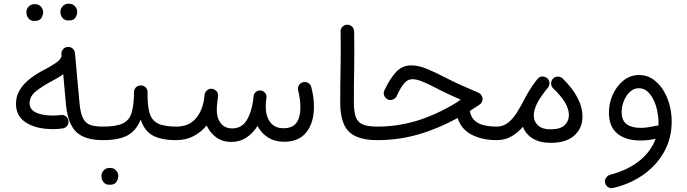

<svg xmlns="http://www.w3.org/2000/svg" viewBox="-20 -743 3712 1038"><path d="M66.4 -181.6Q66.4 -223.6 87.2 -257.3Q107.9 -291 143.1 -318.1Q178.2 -345.2 220.2 -366.2Q252.4 -383.3 279.5 -401.1Q306.6 -418.9 313 -439L312 -449.2Q310.5 -464.4 320.3 -476.1Q330.1 -487.8 345.2 -489.3Q360.4 -490.7 372.1 -481Q383.8 -471.2 385.3 -456.1L409.7 -187Q415 -129.9 429.4 -102.5Q443.8 -75.2 470 -66.9Q496.1 -58.6 536.6 -58.6H537.1Q552.7 -58.6 563 -48.1Q573.2 -37.6 573.2 -22Q573.2 -6.8 563 3.9Q552.7 14.6 537.1 14.6H536.6Q438 14.6 392.1 -29.8Q346.2 -74.2 336.4 -180.2L321.8 -341.8Q306.6 -330.6 288.8 -320.3Q271 -310.1 251.5 -299.8Q208 -276.4 174.1 -249.3Q140.1 -222.2 140.1 -184.6Q140.1 -151.4 174.1 -134.8Q208 -118.2 268.6 -118.2Q287.1 -118.2 309.1 -121.1Q323.7 -123.5 335.9 -114.3Q348.1 -105 350.1 -89.8Q352.5 -75.2 343.3 -63Q334 -50.8 318.8 -48.8Q292.5 -44.9 268.6 -44.9Q175.3 -44.9 120.8 -80.1Q66.4 -115.2 66.4 -181.6ZM306.6 -679.7Q306.6 -696.3 319.1 -709.7Q331.5 -723.1 351.6 -723.1Q365.7 -723.1 375.2 -717.3Q384.8 -711.4 390.1 -703.1Q397.5 -691.9 397.5 -679.2Q397.5 -665 388.2 -648.4Q378.9 -631.8 351.6 -632.3Q333 -632.3 323.5 -640.4Q314 -648.4 310.1 -659.2Q306.6 -668.9 306.6 -679.7ZM122.6 -677.7Q122.6 -694.3 135 -707.5Q147.5 -720.7 168 -720.7Q181.6 -720.7 191.2 -715.1Q200.7 -709.5 206.5 -700.7Q213.4 -689 213.4 -677.2Q213.4 -662.6 204.1 -646.2Q194.8 -629.9 167.5 -629.9Q148.9 -629.9 139.4 -638.2Q129.9 -646.5 126 -657.2Q122.6 -666 122.6 -677.7Z M500 -22Q500 -37.6 511 -48.1Q522 -58.6 537.1 -58.6Q608.9 -58.6 644.3 -75.9Q679.7 -93.3 691.9 -134.3Q704.1 -175.3 704.6 -246.1Q705.6 -263.2 717 -272.7Q728.5 -282.2 743.7 -281.2Q759.3 -280.3 769 -268.8Q778.8 -257.3 777.8 -242.7Q776.9 -174.3 788.1 -133.8Q799.3 -93.3 832.8 -75.9Q866.2 -58.6 932.6 -58.6H933.1Q948.7 -58.6 959 -48.1Q969.2 -37.6 969.2 -22Q969.2 -6.8 959 3.9Q948.7 14.6 933.1 14.6H932.6Q851.6 14.6 805.9 -10.5Q760.3 -35.6 740.7 -96.7Q715.8 -35.2 668.2 -10.3Q620.6 14.6 537.1 14.6Q522 14.6 511 3.9Q500 -6.8 500 -22ZM528.3 208Q528.3 191.4 540.8 178Q553.2 164.6 573.7 164.6Q587.9 164.6 597.4 170.4Q606.9 176.3 612.3 184.6Q619.6 195.8 619.6 208.5Q619.6 222.7 610.1 239.3Q600.6 255.9 573.2 255.9Q555.2 255.9 545.4 247.6Q535.6 239.3 531.7 228.5Q528.3 216.3 528.3 208Z M896.5 -22Q896.5 -37.6 907.2 -48.1Q918 -58.6 933.1 -58.6Q997.1 -58.6 1033.9 -97.4Q1070.8 -136.2 1082 -199.7Q1083.5 -210.9 1085.9 -227.1V-229.5Q1087.4 -245.1 1099.1 -254.6Q1110.8 -264.2 1125.5 -263.2Q1135.3 -262.2 1143.1 -256.3Q1162.1 -243.7 1158.7 -221.2L1158.2 -217.8Q1157.2 -206.5 1155.3 -195.3Q1151.9 -168.9 1151.9 -148.4Q1151.9 -105 1173.6 -76.9Q1195.3 -48.8 1235.4 -48.8Q1284.7 -48.8 1311.5 -89.6Q1338.4 -130.4 1348.1 -197.8Q1349.1 -209 1351.1 -224.1Q1352.5 -235.4 1360.4 -243.2Q1361.3 -244.1 1361.8 -244.6Q1361.8 -244.6 1361.8 -244.6Q1373.5 -255.4 1389.2 -253.9Q1396.5 -252.9 1402.8 -249.5Q1412.1 -244.6 1417.2 -234.9Q1422.4 -225.1 1420.4 -213.9Q1419.9 -211.4 1419.9 -209.5Q1418.9 -202.6 1418 -196.3Q1416.5 -180.7 1416.5 -168Q1416.5 -115.2 1440.7 -82.5Q1464.8 -49.8 1512.7 -49.8Q1561.5 -49.8 1582.8 -79.3Q1604 -108.9 1604 -161.6Q1604 -204.6 1591.8 -254.9Q1588.4 -270 1596.4 -282.7Q1604.5 -295.4 1618.7 -298.8Q1633.3 -302.2 1646.5 -294.4Q1659.7 -286.6 1663.1 -271.5Q1671.4 -237.8 1674.3 -214.4Q1677.2 -190.9 1677.2 -165.5Q1677.2 -80.1 1636.5 -28.3Q1595.7 23.4 1517.1 23.4Q1466.8 23.4 1429.9 0.7Q1393.1 -22 1372.1 -62Q1347.7 -22.5 1311.8 1Q1275.9 24.4 1230 24.4Q1183.6 24.4 1149.4 -0.2Q1115.2 -24.9 1097.2 -64.5Q1067.4 -28.3 1025.9 -6.8Q984.4 14.6 933.1 14.6Q918 14.6 907.2 3.9Q896.5 -6.8 896.5 -22Z M1819.3 -189.9Q1819.3 -280.3 1821.3 -375.7Q1823.2 -471.2 1821.3 -571.3Q1820.8 -586.9 1831.1 -597.9Q1841.3 -608.9 1856.4 -609.4Q1871.6 -609.9 1882.8 -599.6Q1894 -589.4 1894.5 -573.7Q1896.5 -474.6 1894.8 -378.7Q1893.1 -282.7 1893.1 -190.9Q1893.1 -140.6 1902.8 -111.8Q1912.6 -83 1939.9 -70.8Q1967.3 -58.6 2019.5 -58.6H2020Q2035.6 -58.6 2045.9 -48.1Q2056.2 -37.6 2056.2 -22Q2056.2 -6.8 2045.9 3.9Q2035.6 14.6 2020 14.6H2019.5Q1912.6 14.6 1866 -31.5Q1819.3 -77.6 1819.3 -189.9Z M2203.1 -389.6Q2242.2 -389.6 2288.3 -370.6Q2334.5 -351.6 2389.6 -322.8Q2424.3 -304.7 2468.3 -284.7Q2512.2 -264.6 2566.4 -241.7Q2576.2 -237.8 2582.5 -228Q2588.9 -218.3 2588.9 -208Q2588.9 -188.5 2571.8 -176.8Q2545.4 -159.2 2520 -143.1Q2527.3 -99.1 2563 -78.9Q2598.6 -58.6 2664.6 -58.6H2665Q2680.7 -58.6 2690.9 -48.1Q2701.2 -37.6 2701.2 -22Q2701.2 -6.8 2690.9 3.9Q2680.7 14.6 2665 14.6H2664.6Q2588.4 14.6 2531.2 -14.2Q2474.1 -43 2454.1 -105Q2349.1 -47.4 2242.2 -16.4Q2135.3 14.6 2020 14.6Q2004.9 14.6 1993.9 3.7Q1982.9 -7.3 1982.9 -22Q1982.9 -36.6 1993.7 -47.6Q2004.4 -58.6 2020 -58.6Q2132.8 -58.6 2239.5 -92Q2346.2 -125.5 2454.1 -192.4Q2460.9 -200.2 2470.7 -203.1L2471.7 -203.6Q2434.6 -220.2 2402.6 -234.9Q2370.6 -249.5 2343.3 -264.2Q2297.4 -288.1 2264.9 -301.5Q2232.4 -314.9 2209.5 -314.9Q2185.1 -314.9 2166 -293.7Q2147 -272.5 2124.5 -223.6Q2119.6 -211.4 2103.5 -204.8Q2087.4 -198.2 2071.8 -208Q2061 -214.8 2056.4 -227.8Q2051.8 -240.7 2058.1 -254.4Q2087.4 -316.9 2120.8 -353.3Q2154.3 -389.6 2203.1 -389.6Z M2628.4 -22Q2628.4 -37.6 2639.2 -48.1Q2649.9 -58.6 2665 -58.6Q2700.2 -58.6 2726.8 -79.6Q2753.4 -100.6 2774.7 -134.8Q2795.9 -168.9 2815.9 -208Q2829.1 -233.9 2846.2 -260.7Q2857.4 -278.8 2871.6 -297.9Q2878.9 -307.6 2885.7 -315.9Q2886.7 -316.9 2887.7 -317.9Q2902.3 -334.5 2924.8 -327.6Q2925.3 -327.6 2925.8 -327.1Q2925.8 -327.1 2925.8 -327.1Q2932.6 -325.2 2937.5 -320.8Q2938.5 -319.8 2939.9 -318.8Q2951.2 -307.6 2950.7 -292Q2950.2 -284.2 2947.8 -278.3Q2945.3 -272.9 2941.9 -268.6Q2935.1 -260.7 2929.2 -252.9Q2918 -238.8 2906.7 -222.4Q2895.5 -206.1 2886.7 -190.4Q2865.7 -150.4 2865.7 -118.7Q2865.7 -85.9 2888.7 -64.9Q2911.6 -43.9 2955.6 -43.9Q3009.3 -43.9 3032.5 -66.2Q3055.7 -88.4 3055.7 -121.1Q3055.7 -185.1 2970.7 -265.1Q2960 -275.9 2959.5 -291.3Q2959 -306.6 2969.2 -317.4Q2980 -328.6 2995.4 -328.9Q3010.7 -329.1 3021.5 -318.8Q3073.7 -268.6 3101.3 -216.3Q3128.9 -164.1 3128.9 -112.3Q3128.9 -49.8 3084.7 -10.3Q3040.5 29.3 2957.5 29.3Q2898.9 29.3 2860.4 5.9Q2821.8 -17.6 2807.1 -57.6Q2780.8 -26.9 2745.8 -6.1Q2710.9 14.6 2665 14.6Q2649.9 14.6 2639.2 3.9Q2628.4 -6.8 2628.4 -22Z M3435.1 -337.4Q3476.1 -337.4 3508.8 -315.7Q3541.5 -293.9 3564.5 -257.6Q3587.4 -221.2 3599.4 -176.8Q3611.3 -132.3 3611.3 -86.4Q3611.3 6.8 3568.8 80.8Q3526.4 154.8 3454.3 204.1Q3382.3 253.4 3293.9 273.4Q3279.3 276.9 3266.6 268.1Q3253.9 259.3 3251 244.6Q3248 229.5 3257.1 217.3Q3266.1 205.1 3280.3 201.2Q3371.6 177.7 3435.1 127.7Q3498.5 77.6 3524.4 7.3Q3481.9 16.6 3442.9 16.6Q3363.3 16.6 3317.6 -20.8Q3272 -58.1 3272 -135.3Q3272 -185.5 3293 -231.9Q3314 -278.3 3350.8 -307.9Q3387.7 -337.4 3435.1 -337.4ZM3340.8 -137.7Q3340.8 -91.3 3367.9 -71.5Q3395 -51.8 3442.4 -51.8Q3462.9 -51.8 3483.9 -54.9Q3504.9 -58.1 3525.4 -63Q3532.2 -64.9 3539.6 -63.5Q3540 -73.7 3540 -84Q3540 -112.8 3533.2 -144.5Q3526.4 -176.3 3512.9 -203.9Q3499.5 -231.4 3479.7 -248.8Q3460 -266.1 3433.6 -266.1Q3406.2 -266.1 3385.3 -246.3Q3364.3 -226.6 3352.5 -196.8Q3340.8 -167 3340.8 -137.7Z"/></svg>

Font: Mikhak Regular
Style: Regular
Weight: 400
Designer: Amin Abedi
Version: Version 3.3